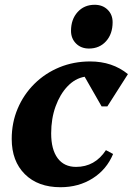

<svg xmlns="http://www.w3.org/2000/svg" viewBox="-20 -768 555 803"><path d="M233 15Q139 15 84 -39.5Q29 -94 29 -187Q29 -255 54 -314Q79 -373 124 -417.5Q169 -462 228.5 -486.5Q288 -511 357 -511Q450 -511 515 -458L429 -323H405L334 -447Q294 -440 262.5 -407Q231 -374 212.5 -323Q194 -272 194 -210Q194 -143 221 -106.5Q248 -70 298 -70Q377 -70 423 -140L453 -124Q426 -59 367.5 -22Q309 15 233 15ZM352 -565Q319 -565 298 -586Q277 -607 277 -639Q277 -687 304.5 -717.5Q332 -748 376 -748Q409 -748 430 -727.5Q451 -707 451 -675Q451 -626 423.5 -595.5Q396 -565 352 -565Z"/></svg>

Font: Platypi
Style: Bold Italic
Weight: 700
Italic angle: -13°
Designer: David Sargent
Foundry: Bolt Cutter Type
Version: Version 1.200; ttfautohint (v1.8.4.7-5d5b)